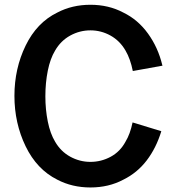

<svg xmlns="http://www.w3.org/2000/svg" viewBox="-20 -786 757 821"><path d="M516.7 -180.2Q493.8 -137.5 453.1 -115.6Q412.5 -93.8 366.7 -93.8Q320.8 -93.8 280.2 -116.1Q239.6 -138.5 215.6 -180.2Q194.8 -214.6 184.4 -266.1Q174 -317.7 174 -374Q174 -432.3 184.4 -483.9Q194.8 -535.4 215.6 -569.8Q239.6 -611.5 280.2 -633.9Q320.8 -656.2 366.7 -656.2Q412.5 -656.2 452.6 -633.9Q492.7 -611.5 516.7 -569.8Q537.5 -534.4 547.9 -482.3L675 -505.2L674 -507.3Q656.2 -582.3 613 -642.2Q569.8 -702.1 507.3 -732.3Q444.8 -765.6 366.7 -765.6Q288.5 -765.6 225 -732.3Q137.5 -689.6 89.6 -591.1Q41.7 -492.7 41.7 -376Q41.7 -259.4 89.6 -160.4Q137.5 -61.5 225 -17.7Q288.5 15.6 366.7 15.6Q444.8 15.6 507.3 -17.7Q566.7 -46.9 607.3 -100Q647.9 -153.1 669.8 -225L546.9 -262.5Q536.5 -212.5 516.7 -180.2Z"/></svg>

Font: Vladivostok Bold
Style: Regular
Weight: 700
Width: 4
Designer: Michael Sharanda
Foundry: Michael Sharanda
Version: Version 1.005